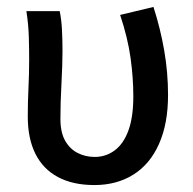

<svg xmlns="http://www.w3.org/2000/svg" viewBox="-20 -521 555 553"><path d="M252 12Q190 12 147 -11Q104 -34 82 -78Q60 -122 60 -185Q60 -227 62 -268Q64 -309 64 -350Q64 -380 63 -415Q62 -450 56 -489H152Q157 -464 158.5 -435Q160 -406 160 -373Q160 -335 157 -280Q154 -225 154 -179Q154 -140 167.5 -116Q181 -92 203.5 -80.5Q226 -69 253 -69Q285 -69 310.5 -88Q336 -107 350 -145.5Q364 -184 364 -244Q364 -297 356 -354.5Q348 -412 326 -478L422 -501Q442 -439 453 -375.5Q464 -312 464 -247Q464 -165 438 -106.5Q412 -48 364 -18Q316 12 252 12Z"/></svg>

Font: Source Sans 3 Medium
Style: Regular
Weight: 500
Designer: Paul D. Hunt
Foundry: Adobe
Version: Version 3.052;hotconv 1.1.0;makeotfexe 2.6.0